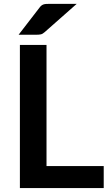

<svg xmlns="http://www.w3.org/2000/svg" viewBox="-20 -950 560 970"><path d="M504 -111V0H80.5V-723H215V-111ZM367.5 -930.5 205.5 -787.5Q195.5 -778.5 186.5 -776.5Q177.5 -774.5 163.5 -774.5H74L178.5 -910Q183.5 -917 188.5 -921.2Q193.5 -925.5 199.5 -927.5Q205.5 -929.5 212.8 -930Q220 -930.5 230 -930.5Z"/></svg>

Font: Lato 2
Style: Bold
Weight: 700
Designer: Lukasz Dziedzic with Adam Twardoch and Botio Nikoltchev
Foundry: tyPoland Lukasz Dziedzic
Version: Version 2.015; 2015-08-06; http://www.latofonts.com/